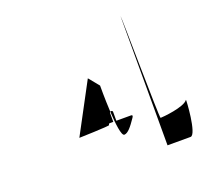

<svg xmlns="http://www.w3.org/2000/svg" viewBox="-130 -1053 1125 1064"><g transform="rotate(-20 432.5 -520.5)"><path d="M445 -578C445 -578 443 -274 479 -276C501 -277 524 -307 550 -345C556 -354 562 -362 551 -364H479H463V-417C463 -421 459 -424 454 -424C449 -424 445 -421 445 -417V-364H424C420 -364 417 -360 417 -355C417 -350 238 -345 238 -345L395 -639ZM683 -902V-139H819C856 -139 868 -346 865 -341C841 -306 710 -295 699 -295C692 -295 687 -902 683 -902Z"/></g></svg>

Font: PlasticEraser
Style: Regular
Weight: 400
Foundry: Cannot Into Space Fonts
Version: Version 0.43